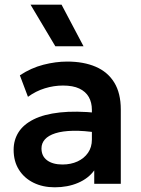

<svg xmlns="http://www.w3.org/2000/svg" viewBox="-20 -782 602 817"><path d="M213 15Q162 15 122.5 -4.5Q83 -24 60.5 -59.8Q38 -95.5 38 -144.5Q38 -186.5 59 -219.5Q80 -252.5 123.5 -274.2Q167 -296 234.8 -303.5Q302.5 -311 395.5 -301.5L397.5 -217Q336.5 -226.5 291 -225.5Q245.5 -224.5 215.8 -215Q186 -205.5 171.2 -189Q156.5 -172.5 156.5 -150.5Q156.5 -117.5 180.5 -99.8Q204.5 -82 246 -82Q281.5 -82 309.8 -95Q338 -108 354.5 -131.8Q371 -155.5 371 -188V-314.5Q371 -346 357.8 -369.2Q344.5 -392.5 317.5 -405.2Q290.5 -418 248 -418Q209 -418 170.8 -406.2Q132.5 -394.5 99 -370L64.5 -461.5Q112 -493 164.5 -506.5Q217 -520 266 -520Q336 -520 387.2 -498Q438.5 -476 466.2 -430.8Q494 -385.5 494 -316V0H381V-57Q356 -22.5 312 -3.8Q268 15 213 15ZM215.5 -585 110 -762H242L335.5 -585Z"/></svg>

Font: Geologica Roman Medium
Style: Regular
Weight: 500
Designer: Sindre Bremnes, Frode Helland
Foundry: Monokrom Skriftforlag AS
Version: Version 1.010;gftools[0.9.28]